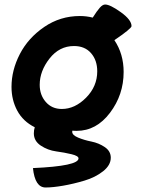

<svg xmlns="http://www.w3.org/2000/svg" viewBox="-20 -581 626 851"><path d="M31 -196Q31 -270 68 -341.5Q105 -413 176 -461.5Q247 -510 334 -510Q363 -510 391 -503Q410 -533 422.5 -547Q435 -561 446 -561Q468 -561 515.5 -527Q563 -493 563 -465Q562 -454 487 -403Q528 -342 528 -262Q528 -161 467.5 -81Q407 -1 320 -1Q307 -1 301 -2Q300 0 300 3Q300 18 326.5 29Q353 40 385.5 46.5Q418 53 444.5 71Q471 89 471 118Q471 151 437 178Q403 205 354.5 219.5Q306 234 260 242Q214 250 182 250Q135 250 126 164Q328 155 328 121Q328 110 297 102.5Q266 95 229 90Q192 85 161 64.5Q130 44 130 10Q130 -4 134 -17Q82 -43 56.5 -90.5Q31 -138 31 -196ZM156 -205Q156 -160 183 -129Q210 -98 254 -98Q312 -98 361.5 -148Q411 -198 411 -265Q411 -314 383.5 -345.5Q356 -377 308 -377Q243 -377 199.5 -321.5Q156 -266 156 -205Z"/></svg>

Font: Gorditas
Style: Regular
Weight: 400
Designer: Gustavo Dipre (gbrenda1987@gmail.com)
Foundry: Gustavo Dipre (gbrenda1987@gmail.com)
Version: Version 1.001